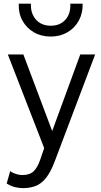

<svg xmlns="http://www.w3.org/2000/svg" viewBox="-20 -774 538 1019"><path d="M102.5 224.5Q81 224.5 59.8 219.2Q38.5 214 15.5 200L34 134.5Q49 145 66.8 150Q84.5 155 97.5 155Q137.5 155 158 135.5Q178.5 116 192.5 76L214.5 12L21.5 -485H104L257 -78.5L406 -485H485L269.5 85Q248 141 223.5 171.2Q199 201.5 169 213Q139 224.5 102.5 224.5ZM249.5 -580Q198.5 -580 159.5 -602.8Q120.5 -625.5 99 -664.8Q77.5 -704 79.5 -754.5H144Q142 -702 171 -669.8Q200 -637.5 249.5 -637.5Q299 -637.5 327.5 -669.8Q356 -702 353 -754.5H418.5Q420 -704.5 398.5 -665Q377 -625.5 338.2 -602.8Q299.5 -580 249.5 -580Z"/></svg>

Font: Geologica Cursive ExtraLight
Style: Regular
Weight: 250
Designer: Sindre Bremnes, Frode Helland
Foundry: Monokrom Skriftforlag AS
Version: Version 1.010;gftools[0.9.28]